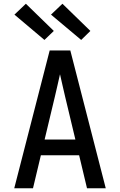

<svg xmlns="http://www.w3.org/2000/svg" viewBox="-20 -1004 640 1024"><path d="M56 0 245 -735H355L544 0H444L402 -176H198L156 0ZM382 -260 327 -490Q320 -519 313.5 -548.5Q307 -578 300 -608Q293 -578 286.5 -548.5Q280 -519 273 -490L218 -260ZM413 -791 252 -926 313 -984 462 -839ZM217 -791 57 -926 118 -984 267 -839Z"/></svg>

Font: Iosevka Fixed Medium Extended
Style: Regular
Weight: 500
Width: 7
Monospace: yes
Designer: Belleve Invis
Foundry: Belleve Invis
Version: Version 24.1.1; ttfautohint (v1.8.4)